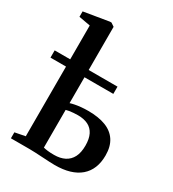

<svg xmlns="http://www.w3.org/2000/svg" viewBox="-217 -927 942 1044"><g transform="rotate(30 254.0 -405.0)"><path d="M291 7Q279 7 257.8 6Q236.5 5 212.5 3.5Q188.5 2 166.5 1Q144.5 0 130 0H12.5V-37.5L77 -50V-745.5L5 -758.5V-792.5L162 -818.5H171.5L193 -804V-325Q205 -329 221.5 -332.2Q238 -335.5 258.8 -337.5Q279.5 -339.5 303 -339.5Q368 -339.5 413 -322Q458 -304.5 481.5 -268.2Q505 -232 505 -176.5Q505 -87.5 450 -40.2Q395 7 291 7ZM260.5 -39Q299 -39 326.5 -53Q354 -67 368.8 -95.5Q383.5 -124 383.5 -168Q383.5 -210.5 369.8 -237.8Q356 -265 329.8 -278Q303.5 -291 266 -291Q251.5 -291 237.5 -289.8Q223.5 -288.5 212 -286.8Q200.5 -285 193 -282.5V-46Q203.5 -43 220 -41Q236.5 -39 260.5 -39ZM-20.5 -487.5V-533H374V-487.5Z"/></g></svg>

Font: Merriweather 72pt SemiBold
Style: Regular
Weight: 600
Version: Version 2.100